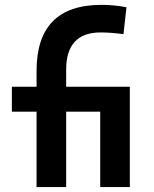

<svg xmlns="http://www.w3.org/2000/svg" viewBox="-20 -762 626 782"><path d="M128.9 0V-307.1H28.3V-408.7H128.9V-473.6Q128.9 -742.2 393.1 -742.2Q445.8 -742.2 495.1 -732.4L482.9 -623Q429.7 -629.9 390.1 -629.9Q249.5 -629.9 249.5 -478.5V-408.7H508.8V0H388.2V-307.1H249.5V0Z"/></svg>

Font: CaskaydiaCove NF SemiBold
Style: Regular
Weight: 600
Designer: Aaron Bell
Foundry: Saja Typeworks
Version: Version 2111.001; VTT 6.35;Nerd Fonts 3.2.1